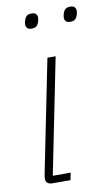

<svg xmlns="http://www.w3.org/2000/svg" viewBox="-81 -740 454 783"><g transform="rotate(-10 145.5 -348.5)"><path d="M73 0Q44 0 44 -23Q44 -32 47 -46L140 -508H174L78 -30H152L146 0ZM257 -636Q245 -636 239.5 -642Q234 -648 234 -656Q234 -665 237 -674Q241 -686 247.5 -691.5Q254 -697 268 -697Q280 -697 285.5 -691Q291 -685 291 -677Q291 -668 288 -659Q284 -647 277.5 -641.5Q271 -636 257 -636ZM97 -636Q85 -636 79.5 -642Q74 -648 74 -656Q74 -665 77 -674Q81 -686 87.5 -691.5Q94 -697 108 -697Q120 -697 125.5 -691Q131 -685 131 -677Q131 -668 128 -659Q124 -647 117.5 -641.5Q111 -636 97 -636Z"/></g></svg>

Font: IBM Plex Sans Condensed ExtraLight
Style: Italic
Weight: 200
Width: 3
Italic angle: -11°
Designer: Mike Abbink, Paul van der Laan, Pieter van Rosmalen
Foundry: Bold Monday
Version: Version 1.3